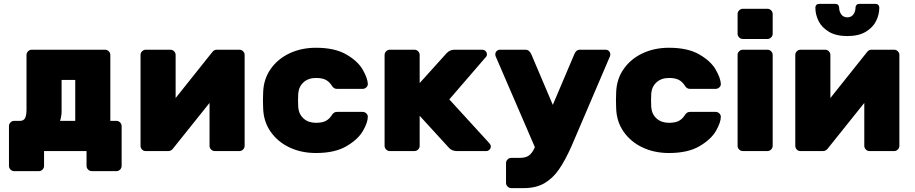

<svg xmlns="http://www.w3.org/2000/svg" viewBox="-20 -775 4692 985"><path d="M424 0H206V76Q206 87 198 95Q190 103 179 103H53Q42 103 34 95Q26 87 26 76V-128Q26 -139 34 -147Q42 -155 53 -155H83Q102 -155 109 -170Q116 -185 116 -213V-493Q116 -504 124 -512Q132 -520 143 -520H519Q530 -520 538 -512Q546 -504 546 -493V-155H577Q588 -155 596 -147Q604 -139 604 -128V76Q604 87 596 95Q588 103 577 103H451Q440 103 432 95Q424 87 424 76ZM366 -365H296V-204Q296 -179 288 -155H366Z M1055 -27V-247L866 -11Q857 0 843 0H727Q716 0 708.5 -8Q701 -16 701 -27V-493Q701 -504 709 -512Q717 -520 728 -520H854Q865 -520 873 -512Q881 -504 881 -493V-272L1070 -509Q1079 -520 1092 -520H1208Q1219 -520 1227 -512Q1235 -504 1235 -493V-27Q1235 -16 1227 -8Q1219 0 1208 0H1082Q1071 0 1063 -8Q1055 -16 1055 -27Z M1601 -145Q1632 -145 1650 -154Q1668 -163 1680 -181Q1686 -191 1692.5 -196Q1699 -201 1709 -201H1840Q1851 -201 1859 -193.5Q1867 -186 1867 -176Q1867 -147 1842 -103.5Q1817 -60 1757.5 -25Q1698 10 1601 10Q1526 10 1465.5 -18.5Q1405 -47 1368.5 -99Q1332 -151 1330 -220L1329 -260L1330 -300Q1332 -369 1368.5 -421Q1405 -473 1465.5 -501.5Q1526 -530 1601 -530Q1697 -530 1756 -496Q1815 -462 1840 -419Q1865 -376 1867 -346Q1868 -335 1859.5 -327Q1851 -319 1840 -319H1709Q1699 -319 1692.5 -324Q1686 -329 1680 -339Q1668 -357 1650 -366Q1632 -375 1601 -375Q1562 -375 1537.5 -353Q1513 -331 1510 -295Q1509 -285 1509 -260Q1509 -235 1510 -225Q1513 -189 1537.5 -167Q1562 -145 1601 -145Z M2272 -503Q2289 -520 2311 -520H2454Q2464 -520 2471 -513Q2478 -506 2478 -496Q2478 -491 2476 -487Q2474 -483 2467 -476L2285 -265L2488 -43Q2498 -32 2498 -24Q2498 -14 2491 -7Q2484 0 2474 0H2324Q2298 0 2283 -17L2133 -181V-27Q2133 -16 2125 -8Q2117 0 2106 0H1980Q1969 0 1961 -8Q1953 -16 1953 -27V-493Q1953 -504 1961 -512Q1969 -520 1980 -520H2106Q2117 -520 2125 -512Q2133 -504 2133 -493V-349Z M2521 -496Q2521 -506 2528 -513Q2535 -520 2545 -520H2677Q2695 -520 2706 -496L2816 -237L2926 -496Q2935 -520 2955 -520H3087Q3097 -520 3104 -513Q3111 -506 3111 -496Q3111 -491 3110 -488L2912 -25Q2879 49 2847 95Q2815 141 2772 165.5Q2729 190 2668 190H2603Q2592 190 2584 182Q2576 174 2576 163V62Q2576 51 2584 43Q2592 35 2603 35H2646Q2677 35 2694 22.5Q2711 10 2724 -20L2522 -488Q2521 -491 2521 -496Z M3412 -145Q3443 -145 3461 -154Q3479 -163 3491 -181Q3497 -191 3503.5 -196Q3510 -201 3520 -201H3651Q3662 -201 3670 -193.5Q3678 -186 3678 -176Q3678 -147 3653 -103.5Q3628 -60 3568.5 -25Q3509 10 3412 10Q3337 10 3276.5 -18.5Q3216 -47 3179.5 -99Q3143 -151 3141 -220L3140 -260L3141 -300Q3143 -369 3179.5 -421Q3216 -473 3276.5 -501.5Q3337 -530 3412 -530Q3508 -530 3567 -496Q3626 -462 3651 -419Q3676 -376 3678 -346Q3679 -335 3670.5 -327Q3662 -319 3651 -319H3520Q3510 -319 3503.5 -324Q3497 -329 3491 -339Q3479 -357 3461 -366Q3443 -375 3412 -375Q3373 -375 3348.5 -353Q3324 -331 3321 -295Q3320 -285 3320 -260Q3320 -235 3321 -225Q3324 -189 3348.5 -167Q3373 -145 3412 -145Z M3917 -575H3791Q3780 -575 3772 -583Q3764 -591 3764 -602V-703Q3764 -714 3772 -722Q3780 -730 3791 -730H3917Q3928 -730 3936 -722Q3944 -714 3944 -703V-602Q3944 -591 3936 -583Q3928 -575 3917 -575ZM3917 0H3791Q3780 0 3772 -8Q3764 -16 3764 -27V-493Q3764 -504 3772 -512Q3780 -520 3791 -520H3917Q3928 -520 3936 -512Q3944 -504 3944 -493V-27Q3944 -16 3936 -8Q3928 0 3917 0Z M4414 -27V-247L4225 -11Q4216 0 4202 0H4086Q4075 0 4067.5 -8Q4060 -16 4060 -27V-493Q4060 -504 4068 -512Q4076 -520 4087 -520H4213Q4224 -520 4232 -512Q4240 -504 4240 -493V-272L4429 -509Q4438 -520 4451 -520H4567Q4578 -520 4586 -512Q4594 -504 4594 -493V-27Q4594 -16 4586 -8Q4578 0 4567 0H4441Q4430 0 4422 -8Q4414 -16 4414 -27ZM4182 -755H4266Q4275 -755 4280 -749.5Q4285 -744 4285 -736Q4285 -716 4296 -701Q4307 -686 4327 -686Q4347 -686 4358 -701Q4369 -716 4369 -736Q4369 -744 4374 -749.5Q4379 -755 4388 -755H4472Q4481 -755 4486 -749.5Q4491 -744 4491 -736Q4491 -700 4474.5 -667Q4458 -634 4421.5 -612Q4385 -590 4327 -590Q4269 -590 4232.5 -612Q4196 -634 4179.5 -667Q4163 -700 4163 -736Q4163 -744 4168 -749.5Q4173 -755 4182 -755Z"/></svg>

Font: Rubik
Style: Regular
Weight: 700
Designer: Hubert & Fischer
Foundry: Hubert & Fischer
Version: Version 1.100